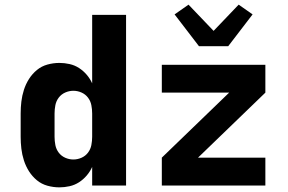

<svg xmlns="http://www.w3.org/2000/svg" viewBox="-20 -799 1240 827"><path d="M236 8Q210 8 184.5 1Q159 -6 139 -22.5Q119 -39 105 -61Q91 -83 83 -108Q75 -133 72 -158.5Q69 -184 69 -210V-310Q69 -336 72 -361.5Q75 -387 83 -412Q91 -437 105 -459Q119 -481 139 -497.5Q159 -514 184.5 -521Q210 -528 236 -528Q258 -528 280 -523Q302 -518 320.5 -506Q339 -494 353.5 -477Q368 -460 377 -440V-735H523V0H377V-80Q368 -60 353.5 -43Q339 -26 320.5 -14Q302 -2 280 3Q258 8 236 8ZM296 -112Q314 -112 331 -119.5Q348 -127 359 -141.5Q370 -156 373.5 -174Q377 -192 377 -210V-310Q377 -328 373.5 -346Q370 -364 359 -378.5Q348 -393 331 -400.5Q314 -408 296 -408Q278 -408 261 -400.5Q244 -393 233 -378.5Q222 -364 218.5 -346Q215 -328 215 -310V-210Q215 -192 218.5 -174Q222 -156 233 -141.5Q244 -127 261 -119.5Q278 -112 296 -112ZM677 0V-120L967 -400H677V-520H1123V-400L833 -120H1123V0ZM837 -600 732 -737 792 -779 900 -666 1008 -779 1068 -737 963 -600Z"/></svg>

Font: Iosevka Aile Heavy
Style: Regular
Weight: 900
Designer: Belleve Invis
Foundry: Belleve Invis
Version: Version 31.1.0; ttfautohint (v1.8.4)